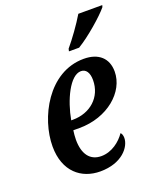

<svg xmlns="http://www.w3.org/2000/svg" viewBox="-143 -856 801 957"><g transform="rotate(-20 257.5 -378.0)"><path d="M280 -606H334C394 -642 482 -719 512 -756L515 -766H388C360 -719 316 -658 283 -619ZM223 10C339 10 392 -59 392 -107C392 -119 388 -131 382 -135C357 -98 310 -60 254 -60C194 -60 162 -104 162 -180C162 -196 164 -215 166 -229H199C348 -229 460 -326 460 -434C460 -504 415 -546 336 -546C147 -546 41 -338 41 -188C41 -55 123 10 223 10ZM182 -279H173C191 -379 243 -493 302 -493C328 -493 344 -471 344 -431C344 -340 274 -279 182 -279Z"/></g></svg>

Font: Noto Serif Condensed SemiBold
Style: Italic
Weight: 600
Width: 3
Italic angle: -12°
Designer: Monotype Design Team
Foundry: Monotype Imaging Inc.
Version: Version 2.014